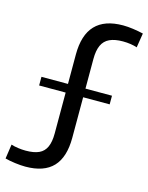

<svg xmlns="http://www.w3.org/2000/svg" viewBox="-142 -784 746 965"><g transform="rotate(15 231.0 -301.5)"><path d="M85 105Q61 105 31 101Q1 97 -21 91L-10 16Q5 21 25.5 24Q46 27 66 27Q109 27 135 15Q161 3 173 -24Q185 -51 185 -94V-505Q185 -607 233 -657.5Q281 -708 377 -708Q401 -708 429.5 -704Q458 -700 483 -694L471 -619Q457 -624 437.5 -627Q418 -630 397 -630Q355 -630 328 -617.5Q301 -605 288.5 -577.5Q276 -550 276 -506V-96Q276 5 229 55Q182 105 85 105ZM47 -352H414V-307H47Z"/></g></svg>

Font: Pathway Extreme 72pt Medium
Style: Regular
Weight: 500
Designer: Eduardo Rodriguez Tunni
Foundry: Eduardo Rodriguez Tunni
Version: Version 1.001;gftools[0.9.26]